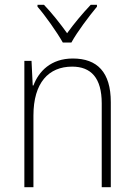

<svg xmlns="http://www.w3.org/2000/svg" viewBox="-20 -784 562 804"><path d="M243 -606H279C303 -650 352 -715 386 -756V-764H360C324 -726 290 -685 261 -645C233 -684 196 -731 164 -764H137V-756C170 -718 218 -650 243 -606ZM285 -539C193 -539 142 -485 120 -426H117L112 -529H82V0H120V-300C120 -438 184 -505 282 -505C361 -505 406 -458 406 -351V0H444V-356C444 -482 387 -539 285 -539Z"/></svg>

Font: Noto Sans Devanagari SemiCondensed ExtraLight
Style: Regular
Weight: 200
Width: 4
Designer: Jelle Bosma - Monotype Design Team
Foundry: Monotype Imaging Inc.
Version: Version 2.004